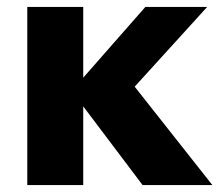

<svg xmlns="http://www.w3.org/2000/svg" viewBox="-20 -536 640 556"><path d="M59 0V-516H221V-311L401 -516H580L370 -285L595 0H393L221 -228V0Z"/></svg>

Font: Red Hat Mono VF Light
Style: Regular
Weight: 300
Monospace: yes
Designer: Pentagram, MCKL
Foundry: Pentagram, MCKL
Version: Version 1.023